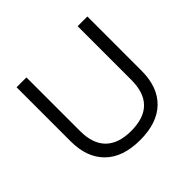

<svg xmlns="http://www.w3.org/2000/svg" viewBox="-162 -841 1034 1034"><g transform="rotate(-45 355.5 -324.0)"><path d="M356 12Q225 12 155.5 -56.5Q86 -125 86 -248V-660H161V-251Q161 -155 210.5 -106Q260 -57 356 -57Q551 -57 551 -251V-660H625V-248Q625 -123 555.5 -55.5Q486 12 356 12Z"/></g></svg>

Font: Bricolage Grotesque 12pt Light
Style: Regular
Weight: 300
Designer: Mathieu Triay
Foundry: Atelier Triay
Version: Version 1.001; ttfautohint (v1.8.4.7-5d5b);gftools[0.9.33.de